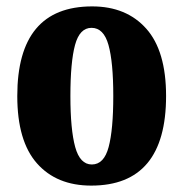

<svg xmlns="http://www.w3.org/2000/svg" viewBox="-20 -570 573 600"><path d="M265 10Q157 10 95.5 -59.5Q34 -129 34 -270Q34 -550 268 -550Q375 -550 437 -480.5Q499 -411 499 -270Q499 10 265 10ZM267 -56Q305 -56 319.5 -110.5Q334 -165 334 -270Q334 -376 319 -429.5Q304 -483 266 -483Q229 -483 214.5 -429.5Q200 -376 200 -270Q200 -165 215 -110.5Q230 -56 267 -56Z"/></svg>

Font: Noto Serif Tamil ExtraCondensed Black
Style: Regular
Weight: 900
Width: 2
Designer: Indian Type Foundry, Tom Grace, and the Monotype Design Team
Foundry: Monotype Imaging Inc.
Version: Version 2.004; ttfautohint (v1.8.4.7-5d5b)